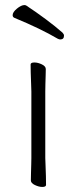

<svg xmlns="http://www.w3.org/2000/svg" viewBox="-20 -730 303 759"><path d="M233 -589Q233 -574 218 -574Q214 -574 208 -577Q174 -597 131.5 -617.5Q89 -638 38 -659Q30 -662 30 -670Q30 -682 47 -696Q64 -710 77 -710Q80 -710 84 -708Q122 -683 161 -654Q200 -625 227 -601Q233 -595 233 -589ZM104 -368Q104 -378 103 -399Q102 -420 101.5 -442Q101 -464 101 -475Q101 -483 116 -483Q130 -483 145.5 -475.5Q161 -468 161 -457Q161 -449 160.5 -432.5Q160 -416 159.5 -398Q159 -380 159 -368V-105Q159 -99 160 -78Q161 -57 161.5 -34Q162 -11 162 1Q162 9 147 9Q134 9 118 1.5Q102 -6 102 -17Q102 -25 102.5 -43.5Q103 -62 103.5 -80Q104 -98 104 -105Z"/></svg>

Font: Moon Stars Kai HW Light
Style: Regular
Weight: 300
Designer: GuiWonder
Version: Version 1.101